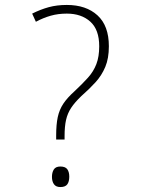

<svg xmlns="http://www.w3.org/2000/svg" viewBox="-20 -744 570 776"><path d="M207 -196Q207 -241 213.5 -271Q220 -301 236 -325Q252 -349 282 -376Q313 -405 335.5 -430Q358 -455 369.5 -485Q381 -515 381 -557Q381 -624 345 -656.5Q309 -689 250 -689Q215 -689 185 -680.5Q155 -672 125 -656L110 -689Q144 -706 177 -715Q210 -724 250 -724Q328 -724 374 -682Q420 -640 420 -557Q420 -508 405.5 -473.5Q391 -439 366 -411.5Q341 -384 308 -355Q282 -330 267.5 -308Q253 -286 247 -259.5Q241 -233 241 -194V-180H207ZM224 12Q206 12 198 0.5Q190 -11 190 -29Q190 -47 197.5 -59Q205 -71 224 -71Q244 -71 252 -60Q260 -49 260 -30Q260 -10 252 1Q244 12 224 12Z"/></svg>

Font: Noto Sans Mono Condensed ExtraLight
Style: Regular
Weight: 200
Width: 3
Designer: Monotype Design Team
Foundry: Monotype Imaging Inc.
Version: Version 2.014; ttfautohint (v1.8.4.7-5d5b)